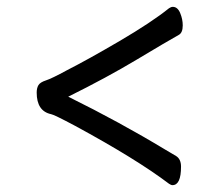

<svg xmlns="http://www.w3.org/2000/svg" viewBox="-20 -518 640 560"><path d="M483 22Q479 22 473 18Q378 -54 199 -151Q137 -184 129 -185Q87 -194 87 -248Q87 -261 92 -269.5Q97 -278 114 -283.5Q131 -289 175 -313Q236 -344 329 -398.5Q422 -453 473 -494Q479 -498 484 -498Q498 -498 505.5 -480Q513 -462 513 -444Q513 -422 501 -416Q467 -397 379.5 -344.5Q292 -292 179 -236Q329 -162 463 -81Q479 -72 493.5 -63Q508 -54 508 -32Q508 22 483 22Z"/></svg>

Font: linja waso lili
Style: Bold
Weight: 400
Designer: Fontworks Inc.
Version: Version 1.000;August 6, 2022;FontCreator 14.0.0.2814 64-bit